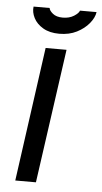

<svg xmlns="http://www.w3.org/2000/svg" viewBox="-51 -716 399 750"><g transform="rotate(5 148.5 -341.5)"><path d="M38 0 111 -526H193L119 0ZM159 -586Q121 -586 95.5 -601Q70 -616 58.5 -638.5Q47 -661 50 -683H113Q114 -673 128 -661.5Q142 -650 167 -650Q193 -650 211 -661.5Q229 -673 232 -683H297Q294 -661 275.5 -638.5Q257 -616 227.5 -601Q198 -586 159 -586Z"/></g></svg>

Font: Archivo Narrow
Style: Italic
Weight: 400
Italic angle: -8°
Designer: Hector Gatti
Foundry: Omnibus-Type
Version: Version 3.002